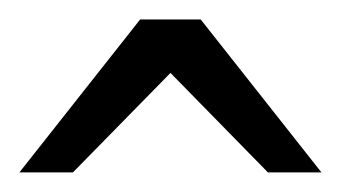

<svg xmlns="http://www.w3.org/2000/svg" viewBox="-20 -606 352 198"><path d="M0 -428.2 124.5 -585.9H187L311.5 -428.2H256.3L155.8 -530.8L55.2 -428.2Z"/></svg>

Font: Harmattan
Style: Regular
Weight: 400
Designer: George W. Nuss III and SIL International
Foundry: SIL International
Version: Version 4.000